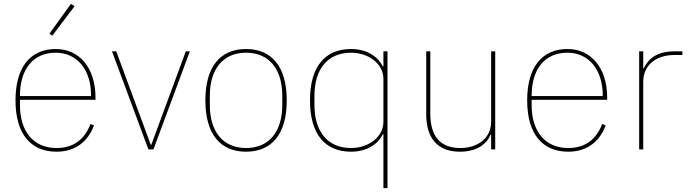

<svg xmlns="http://www.w3.org/2000/svg" viewBox="-20 -771 3555 991"><path d="M365 -739 346 -751 235 -597 250 -587ZM272 12C369 12 435 -41 465 -124L447 -131C416 -49 357 -7 272 -7C152 -7 83 -93 83 -229V-256H473V-266C473 -421 390 -518 268 -518C138 -518 60 -426 60 -253C60 -78 140 12 272 12ZM268 -499C377 -499 450 -412 450 -279V-275H83V-277C83 -413 150 -499 268 -499Z M746 0H772L960 -506H939L761 -24H758L580 -506H558Z M1250 12C1382 12 1460 -78 1460 -253C1460 -428 1382 -518 1250 -518C1118 -518 1040 -428 1040 -253C1040 -78 1118 12 1250 12ZM1250 -7C1130 -7 1063 -93 1063 -229V-277C1063 -413 1130 -499 1250 -499C1370 -499 1437 -413 1437 -277V-229C1437 -93 1370 -7 1250 -7Z M1959 200H1980V-506H1959V-428H1956C1935 -472 1881 -518 1792 -518C1659 -518 1580 -429 1580 -253C1580 -77 1659 12 1792 12C1881 12 1935 -34 1956 -78H1959ZM1792 -7C1671 -7 1603 -92 1603 -229V-277C1603 -414 1671 -499 1792 -499C1880 -499 1959 -444 1959 -363V-143C1959 -62 1880 -7 1792 -7Z M2515 0H2536V-506H2515V-144C2515 -52 2439 -7 2356 -7C2257 -7 2201 -62 2201 -185V-506H2180V-181C2180 -55 2241 12 2354 12C2445 12 2494 -31 2512 -76H2515Z M2913 12C3010 12 3076 -41 3106 -124L3088 -131C3057 -49 2998 -7 2913 -7C2793 -7 2724 -93 2724 -229V-256H3114V-266C3114 -421 3031 -518 2909 -518C2779 -518 2701 -426 2701 -253C2701 -78 2781 12 2913 12ZM2909 -499C3018 -499 3091 -412 3091 -279V-275H2724V-277C2724 -413 2791 -499 2909 -499Z M3300 0V-349C3300 -442 3376 -487 3458 -487H3502V-506H3461C3368 -506 3326 -466 3303 -419H3300V-506H3279V0Z"/></svg>

Font: IBM Plex Sans Thai Looped Thin
Style: Regular
Weight: 100
Designer: Mike Abbink, Paul van der Laan, Pieter van Rosmalen, Ben Mitchell, Mark Frömberg
Foundry: Bold Monday
Version: Version 1.1